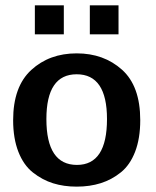

<svg xmlns="http://www.w3.org/2000/svg" viewBox="-20 -686 582 716"><path d="M315 -558V-666H422V-558ZM110 -558V-666H218V-558ZM29 -238Q29 -363 96.5 -425Q164 -487 266 -487Q367 -487 435 -426Q503 -365 503 -238Q503 -170 484 -120.5Q465 -71 431 -43.5Q397 -16 356 -3Q315 10 266 10Q218 10 178 -2.5Q138 -15 103 -42.5Q68 -70 48.5 -120Q29 -170 29 -238ZM153 -242Q153 -71 267 -71Q379 -71 379 -242Q379 -409 266 -409Q153 -409 153 -242Z"/></svg>

Font: Coval
Style: Bold
Weight: 700
Foundry: Context Ltd
Version: Version 001.000